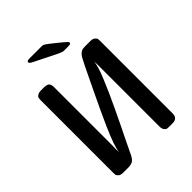

<svg xmlns="http://www.w3.org/2000/svg" viewBox="-241 -1011 1145 1145"><g transform="rotate(-45 331.0 -438.5)"><path d="M80.1 -43.9V-652.8Q80.1 -664.1 81.5 -671.6Q83 -679.2 93.5 -686.5Q104 -693.8 123 -693.8H150.9Q157.7 -693.8 162.8 -692.9Q168 -691.9 176 -688.5Q184.1 -685.1 188 -676Q191.9 -667 191.9 -651.9V-160.2Q191.9 -155.3 191.4 -145Q190.9 -134.8 190.9 -129.9Q190.9 -126 191.4 -116.9Q191.9 -107.9 191.9 -103Q193.8 -126 206.5 -163.6Q219.2 -201.2 248 -266.6Q276.9 -332 292 -363Q307.1 -394 348.1 -481Q425.3 -643.1 436 -660.2Q455.1 -690.9 480 -692.9Q485.8 -693.8 494.1 -693.8H539.1Q559.1 -693.8 569.1 -684.8Q579.1 -675.8 580.1 -669.4Q581.1 -663.1 581.1 -649.9V-41Q581.1 0 539.1 0H512.2Q500 0 492.9 -1.5Q485.8 -2.9 478 -12.9Q470.2 -22.9 470.2 -42V-564Q470.2 -567.9 469.7 -576.9Q469.2 -585.9 469.2 -590.8Q467.3 -573.7 459.2 -545.9Q451.2 -518.1 433.1 -475.1Q415 -432.1 400.6 -399.2Q386.2 -366.2 357.7 -306.2Q329.1 -246.1 315.4 -218Q301.8 -189.9 268.8 -122.6Q235.8 -55.2 229 -40Q215.8 -14.2 200.9 -7.1Q186 0 162.1 0H122.1Q102.1 0 92 -9Q82 -18.1 81.1 -24.4Q80.1 -30.8 80.1 -43.9ZM187 -866.2Q187 -877.4 208 -877H311Q314.9 -877 317.9 -876.5Q320.8 -876 323.7 -875.5Q326.7 -875 330.8 -872.1Q335 -869.1 338.9 -866.7Q342.8 -864.3 351.3 -857.7Q359.9 -851.1 367.4 -845.2Q375 -839.4 388.9 -827.9Q402.8 -816.4 417 -805.2Q445.8 -782.2 445.8 -775.4Q445.8 -764.2 426.8 -764.2H387.7Q375.5 -764.2 354.7 -774.2Q334 -784.2 208 -847.2Q187 -857.4 187 -866.2Z"/></g></svg>

Font: CMU Sans Serif Demi Condensed
Style: DemiCondensed
Weight: 600
Width: 3
Version: Version 0.7.0